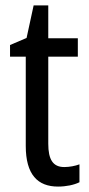

<svg xmlns="http://www.w3.org/2000/svg" viewBox="-20 -678 330 708"><path d="M217 -62C175 -62 158 -90 158 -148V-469H267V-537H158V-658H104L78 -538L17 -512V-469H75V-140C75 -34 119 10 194 10C224 10 253 4 273 -6V-72C257 -66 236 -62 217 -62Z"/></svg>

Font: Noto Sans Gujarati Condensed
Style: Regular
Weight: 400
Width: 3
Designer: Jelle Bosma - Monotype Design Team, Universal Thirst
Foundry: Monotype Imaging Inc.
Version: Version 2.106